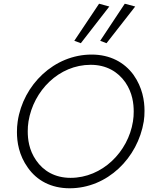

<svg xmlns="http://www.w3.org/2000/svg" viewBox="-20 -1002 801 1031"><path d="M414 -770 567 -967 512 -982 379 -783ZM552 -770 706 -967 650 -982 518 -783ZM75 -350C72 -331 71 -311 71 -293C71 -240 81 -169 130 -101C178 -33 254 9 354 9C557 9 720 -154 752 -350C755 -369 756 -388 756 -407C756 -461 745 -532 697 -600C648 -667 572 -709 472 -709C271 -709 104 -547 75 -350ZM133 -350C160 -515 296 -654 467 -654C551 -654 613 -617 653 -560C692 -503 698 -444 698 -403C698 -386 697 -368 694 -350C668 -186 529 -47 359 -47C275 -47 213 -84 174 -141C135 -197 129 -256 129 -297C129 -314 130 -332 133 -350Z"/></svg>

Font: Jost Light
Style: Italic
Weight: 300
Italic angle: -5°
Version: Version 3.710